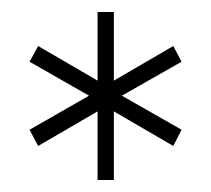

<svg xmlns="http://www.w3.org/2000/svg" viewBox="-20 -742 349 317"><path d="M168 -558.1V-444.8H141.1V-558.1L43 -501L28.8 -527.8L127 -584L28.8 -640.1L43 -666L141.1 -608.9V-722.2H168V-608.9L266.1 -666L279.8 -640.1L181.2 -584L279.8 -527.8L266.1 -501Z"/></svg>

Font: Montserrat Ultra Light
Style: Regular
Weight: 200
Designer: Julieta Ulanovsky
Foundry: Julieta Ulanovsky
Version: Version 3.001;PS 003.001;hotconv 1.0.70;makeotf.lib2.5.58329